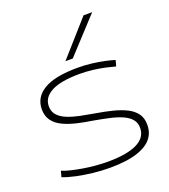

<svg xmlns="http://www.w3.org/2000/svg" viewBox="-144 -894 889 1008"><g transform="rotate(-20 300.0 -390.0)"><path d="M40 -31 49 -64Q70 -55 99.5 -48Q129 -41 162 -35.5Q195 -30 230 -27Q265 -24 298 -24Q404 -24 460.5 -51.5Q517 -79 517 -134Q517 -162 500.5 -181.5Q484 -201 454.5 -214Q425 -227 385 -236Q345 -245 299 -253Q252 -260 210 -270Q168 -280 135 -296Q102 -312 83.5 -337.5Q65 -363 65 -400Q65 -468 127 -505Q189 -542 316 -542Q356 -542 393.5 -537.5Q431 -533 463.5 -526Q496 -519 518 -512L509 -479Q488 -485 456.5 -492Q425 -499 388.5 -503.5Q352 -508 316 -508Q210 -508 157.5 -480.5Q105 -453 105 -403Q105 -373 123 -353Q141 -333 172 -320.5Q203 -308 242 -300Q281 -292 323 -285Q372 -277 414 -266.5Q456 -256 488.5 -240Q521 -224 539.5 -199Q558 -174 558 -136Q558 -106 546.5 -82Q535 -58 513 -41Q491 -24 459.5 -12.5Q428 -1 387 4.5Q346 10 297 10Q250 10 202 4.5Q154 -1 112 -10Q70 -19 40 -31ZM268 -596 440 -790H488L309 -596Z"/></g></svg>

Font: Georama Expanded ExtraLight
Style: Regular
Weight: 250
Width: 7
Designer: Jean-Baptiste Levee
Foundry: Production Type
Version: Version 1.001